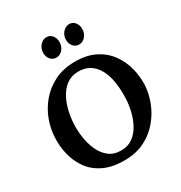

<svg xmlns="http://www.w3.org/2000/svg" viewBox="-218 -1104 1198 1273"><g transform="rotate(-30 381.0 -467.5)"><path d="M406 -716Q497 -716 560.5 -683Q624 -650 662.5 -595.5Q701 -541 717 -477Q733 -413 730 -350Q727 -288 702.5 -224Q678 -160 632.5 -105.5Q587 -51 520.5 -17.5Q454 16 365 16Q270 16 205.5 -16Q141 -48 103.5 -101.5Q66 -155 51 -220Q36 -285 40 -350Q43 -413 67 -477.5Q91 -542 137 -596Q183 -650 250 -683Q317 -716 406 -716ZM389 -648Q338 -647 301.5 -620Q265 -593 242 -550Q219 -507 207.5 -457.5Q196 -408 194 -362Q191 -315 198.5 -261.5Q206 -208 227 -160Q248 -112 285 -82Q322 -52 379 -52Q431 -52 467.5 -78.5Q504 -105 527 -147Q550 -189 562 -238Q574 -287 576 -333Q579 -402 570 -460Q561 -518 538 -560.5Q515 -603 478 -626Q441 -649 389 -648ZM488 -800Q462 -800 444.5 -820Q427 -840 427 -870Q427 -903 448 -927Q469 -951 497 -951Q524 -951 540.5 -930.5Q557 -910 557 -881Q557 -847 537 -823.5Q517 -800 488 -800ZM314 -800Q288 -800 270.5 -820Q253 -840 253 -870Q253 -903 274 -927Q295 -951 323 -951Q350 -951 366.5 -930.5Q383 -910 383 -881Q383 -847 363 -823.5Q343 -800 314 -800Z"/></g></svg>

Font: Lora Italic
Style: Italic
Weight: 400
Italic angle: -3°
Designer: Olga Karpushina, Alexei Vanyashin (Cyrillic)
Foundry: Cyreal
Version: Version 2.210; ttfautohint (v1.8.1.43-b0c9)